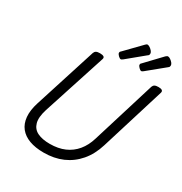

<svg xmlns="http://www.w3.org/2000/svg" viewBox="-255 -1329 1454 1534"><g transform="rotate(30 472.0 -562.5)"><path d="M370 19Q293 19 237.5 -1.5Q182 -22 150 -62Q118 -102 112.5 -161Q107 -220 131 -296L313 -867Q318 -881 329.5 -887.5Q341 -894 365 -894Q388 -894 399 -887Q410 -880 405 -864L217 -285Q192 -206 205.5 -157.5Q219 -109 263.5 -87.5Q308 -66 377 -66Q455 -66 513.5 -91.5Q572 -117 612.5 -166Q653 -215 674 -285L853 -867Q858 -881 869.5 -887.5Q881 -894 904 -894Q952 -894 943 -864L761 -274Q732 -179 676 -113.5Q620 -48 543 -14.5Q466 19 370 19ZM531 -935Q521 -935 507 -949Q493 -963 493 -973Q493 -977 494 -980.5Q495 -984 502 -990L641 -1133Q646 -1138 650 -1141Q654 -1144 658 -1144Q669 -1144 682 -1135Q695 -1126 704.5 -1114.5Q714 -1103 714 -1092Q714 -1085 712 -1080Q710 -1075 698 -1067L550 -945Q544 -941 539.5 -938Q535 -935 531 -935ZM720 -935Q711 -935 697 -949Q683 -963 683 -973Q683 -977 684 -980.5Q685 -984 692 -990L828 -1133Q834 -1138 838.5 -1141Q843 -1144 848 -1144Q858 -1144 871 -1135Q884 -1126 893.5 -1114.5Q903 -1103 903 -1092Q903 -1085 901 -1080Q899 -1075 888 -1067L739 -945Q734 -941 729 -938Q724 -935 720 -935Z"/></g></svg>

Font: Playwrite HR
Style: Regular
Weight: 400
Designer: Veronika Burian, José Scaglione
Foundry: TypeTogether
Version: Version 1.002